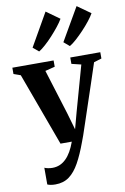

<svg xmlns="http://www.w3.org/2000/svg" viewBox="-121 -914 801 1231"><g transform="rotate(-10 280.0 -299.0)"><path d="M137.5 252Q120.5 252 106.8 249.5Q93 247 85 243V134Q92.5 138 107 141Q121.5 144 136.5 144Q162.5 144 184.5 134.8Q206.5 125.5 225.2 107.2Q244 89 259.5 62Q275 35 287.5 0H214L39.5 -476L-5.5 -492V-533H263V-492L199.5 -476L290 -185L322 -74.5L351 -182L433.5 -476.5L371.5 -491.5V-533H567V-492L516.5 -476.5Q495.5 -412 473.2 -345.5Q451 -279 430.5 -218Q410 -157 393.5 -107.2Q377 -57.5 366 -25.5Q355 6.5 351.5 13.5Q323 91.5 293.5 144.5Q264 197.5 227 224.8Q190 252 137.5 252ZM381.5 -606 345 -637 468.5 -850.5 555 -789Q544 -769 523 -742.2Q502 -715.5 476.5 -688.5Q451 -661.5 426.2 -639.2Q401.5 -617 382.5 -606ZM181.5 -606 144.5 -637 266.5 -850.5 353 -788.5Q341 -767.5 320 -741Q299 -714.5 274.2 -687.5Q249.5 -660.5 225.2 -638.8Q201 -617 182.5 -606Z"/></g></svg>

Font: Merriweather 72pt
Style: Bold
Weight: 700
Version: Version 2.100